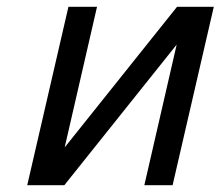

<svg xmlns="http://www.w3.org/2000/svg" viewBox="-20 -544 648 564"><path d="M181 -524H265L170 -111L500 -524H608L487 0H404L499 -413L169 0H60Z"/></svg>

Font: Miedinger
Style: Italic
Weight: 400
Italic angle: -13°
Version: Version 001.000